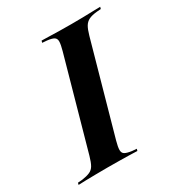

<svg xmlns="http://www.w3.org/2000/svg" viewBox="-167 -667 712 764"><g transform="rotate(-30 188.5 -285.5)"><path d="M107.3 -2.4Q79 -2.4 54 -2Q29 -1.6 8.9 -1.2Q-11.3 -0.8 -25.8 0L-23.4 -8.9L-3.2 -10.5Q19.4 -13.7 33.1 -19.8Q46.8 -25.8 54.4 -39.1Q62.1 -52.4 69.4 -78.2L185.5 -492.7Q192.7 -518.5 193.1 -532.3Q193.5 -546 184.3 -552Q175 -558.1 152.4 -560.5L131.5 -562.1L133.9 -571Q148.4 -571 168.5 -570.2Q188.7 -569.4 214.1 -569Q239.5 -568.5 268.5 -568.5H270.2Q299.2 -568.5 323.8 -569Q348.4 -569.4 369 -570.2Q389.5 -571 403.2 -571L400.8 -562.1L381.5 -560.5Q358.1 -558.1 344.8 -551.6Q331.5 -545.2 323.4 -531.9Q315.3 -518.5 308.1 -492.7L191.9 -78.2Q184.7 -52.4 184.7 -38.7Q184.7 -25 194 -19.4Q203.2 -13.7 225.8 -10.5L246.8 -8.9L244.4 0Q230.6 -0.8 209.7 -1.2Q188.7 -1.6 163.7 -2Q138.7 -2.4 109.7 -2.4Z"/></g></svg>

Font: Playfair 144pt
Style: Bold Italic
Weight: 700
Italic angle: -15.6°
Designer: Claus Eggers Sørensen
Foundry: Claus Eggers Sørensen
Version: Version 2.203